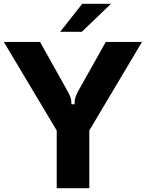

<svg xmlns="http://www.w3.org/2000/svg" viewBox="-26 -982 761 1002"><path d="M270 0V-301L-6 -763H183L320 -518Q336 -490 341.5 -475Q347 -460 347 -438H363Q363 -460 368 -475.5Q373 -491 389 -519L526 -763H715L440 -301V0ZM401 -816H288L403 -962H553Z"/></svg>

Font: Open Sauce Sans ExtraBold
Style: Regular
Weight: 800
Designer: Alfredo Marco Pradil
Foundry: Creative Sauce Fz LLC
Version: Version 1.477